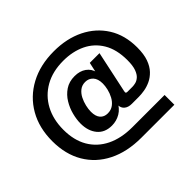

<svg xmlns="http://www.w3.org/2000/svg" viewBox="-185 -941 1276 1276"><g transform="rotate(-45 453.5 -303.0)"><path d="M470.2 106Q336.9 106 239.3 56.9Q141.6 7.8 88.4 -82.5Q35.2 -172.9 35.2 -296.4Q35.2 -421.4 88.9 -514.6Q142.6 -607.9 239.3 -659.9Q335.9 -711.9 465.3 -711.9Q585.4 -711.9 678 -666.3Q770.5 -620.6 823 -536.9Q875.5 -453.1 875.5 -337.9Q875.5 -274.4 860.1 -231.7Q844.7 -189 819.1 -162.4Q793.5 -135.7 763.4 -121.8Q733.4 -107.9 703.6 -103Q673.8 -98.1 650.4 -98.1H584.5Q551.8 -98.1 532.5 -114.3Q513.2 -130.4 513.2 -158.7Q513.2 -170.4 515.1 -180.7L518.1 -195.3L530.8 -181.2Q506.8 -132.8 469.7 -110.8Q432.6 -88.9 389.6 -88.9Q323.2 -88.9 287.1 -132.6Q251 -176.3 251 -246.6Q251 -283.7 262 -326.9Q272.9 -370.1 296.4 -408.9Q319.8 -447.8 356.9 -472.7Q394 -497.6 445.8 -497.6Q494.1 -497.6 526.9 -474.4Q559.6 -451.2 569.3 -409.7L561.5 -405.3L579.6 -488.3H670.9L608.4 -195.3Q606.9 -188 606.9 -184.6Q606.9 -175.3 621.6 -175.3H668Q679.7 -175.3 696.8 -179.2Q713.9 -183.1 730.5 -197.3Q747.1 -211.4 758.3 -241.7Q769.5 -272 769.5 -324.2Q769.5 -424.3 730 -490.7Q690.4 -557.1 621.6 -590.1Q552.7 -623 464.8 -623Q364.7 -623 292.2 -582Q219.7 -541 180.4 -467.8Q141.1 -394.5 141.1 -297.9Q141.1 -199.2 181.6 -129.6Q222.2 -60.1 297.6 -22.9Q373 14.2 477.5 14.2H780.3V106ZM426.8 -166Q458.5 -166 480.7 -182.6Q502.9 -199.2 516.8 -225.1Q530.8 -251 537.4 -279.1Q543.9 -307.1 543.9 -329.6Q543.9 -374.5 522.5 -397.5Q501 -420.4 468.3 -420.4Q438 -420.4 416.5 -403.6Q395 -386.7 381.6 -360.4Q368.2 -334 361.6 -305.4Q355 -276.9 355 -252.9Q355 -210 374.3 -188Q393.6 -166 426.8 -166Z"/></g></svg>

Font: Schibsted Grotesk SemiBold
Style: Regular
Weight: 600
Designer: Bakken & Baeck AS, Henrik Kongsvoll
Foundry: Schibsted ASA
Version: Version 1.100;gftools[0.9.25]